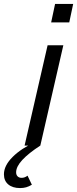

<svg xmlns="http://www.w3.org/2000/svg" viewBox="-103 -740 392 976"><path d="M22 0 139 -510H219L102 0ZM157 -626 177 -720H269L249 -626ZM-1 216Q-39 216 -61 197.5Q-83 179 -83 146Q-83 102 -39 58Q5 14 80 -20L102 0Q42 39 10.5 73Q-21 107 -21 136Q-21 149 -13.5 156.5Q-6 164 7 164Q23 164 37 153L59 199Q44 208 30 212Q16 216 -1 216Z"/></svg>

Font: Instrument Sans
Style: Italic
Weight: 400
Italic angle: -13°
Designer: Rodrigo Fuenzalida
Foundry: fragTYPE
Version: Version 1.000;gftools[0.9.28]